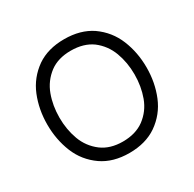

<svg xmlns="http://www.w3.org/2000/svg" viewBox="-158 -885 1075 1063"><g transform="rotate(-30 379.0 -353.5)"><path d="M378 10Q274.5 10 203.5 -39Q129 -91 95.2 -174.2Q61.5 -257.5 61.5 -353.5Q61.5 -449.5 95.2 -532.8Q129 -616 203.5 -668.5Q274.5 -717 378 -717Q482 -717 553.5 -668.5Q628 -616 662 -532.8Q696 -449.5 696 -353.5Q696 -257.5 662 -174.2Q628 -91 553.5 -39Q482 10 378 10ZM378 -63Q460 -63 514.5 -103Q570.5 -145 594.8 -211.2Q619 -277.5 619 -353.5Q619 -429.5 594.5 -495.5Q570 -561.5 514.5 -604Q460 -643.5 378 -643.5Q297 -643.5 243.5 -604Q187.5 -561.5 163.2 -495.5Q139 -429.5 139 -353.5Q139 -277.5 163.2 -211.5Q187.5 -145.5 243.5 -103Q297 -63 378 -63Z"/></g></svg>

Font: Acari Sans
Style: Regular
Weight: 400
Designer: Alfredo Marco Pradil and Stefan Peev (font) & Cristiano Sobral (main changes)
Foundry: Alfredo Marco Pradil and Stefan Peev (font) & Cristiano Sobral (main changes)
Version: Version 1.063; ttfautohint (v1.8.3)